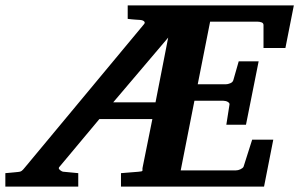

<svg xmlns="http://www.w3.org/2000/svg" viewBox="-73 -691 1108 711"><path d="M346.2 -312H502.9L549.8 -551.8ZM983.9 -513.2H902.8V-598.1Q902.8 -605.5 895.5 -608.2Q888.2 -610.8 879.9 -610.8H705.1L659.2 -378.9H763.2Q770.5 -378.9 779.5 -382.6Q788.6 -386.2 791 -394L811 -463.9H884.8L837.9 -229H765.1L776.9 -304.2Q777.3 -307.1 775.4 -309.6Q773.4 -312 770 -314Q766.6 -315.9 762.2 -316.9Q757.8 -317.9 753.9 -317.9H647L596.2 -60.1H800.8Q804.2 -60.1 808.6 -61Q813 -62 817.1 -64Q821.3 -65.9 824.7 -68.6Q828.1 -71.3 829.1 -74.2L860.8 -173.8H939L904.8 0H375V-49.8Q399.4 -51.8 414.8 -53Q430.2 -54.2 438.7 -54.9Q447.3 -55.7 450.4 -56.4Q453.6 -57.1 454.3 -58.8Q455.1 -60.5 454.6 -63.2Q454.1 -65.9 455.1 -70.8L491.2 -250H294.9L146 -71.8Q143.6 -68.8 145.3 -65.9Q147 -63 150.1 -60.5Q153.3 -58.1 156.2 -56.6Q159.2 -55.2 160.2 -55.2L216.8 -49.8V0H-53.2V-49.8Q-44.4 -50.8 -36.1 -51.3Q-27.8 -51.8 -21 -52.7Q-13.2 -53.7 -5.9 -54.2Q-1.5 -54.7 1.5 -55.4Q4.4 -56.2 6.8 -57.9Q9.3 -59.6 12.5 -63Q15.6 -66.4 20 -71.8L460 -601.1Q465.3 -606.9 460.9 -611.6Q456.5 -616.2 445.8 -617.2Q438 -617.2 430.2 -618.2Q423.3 -618.7 415.3 -619.4Q407.2 -620.1 399.9 -621.1V-670.9H1015.1Z"/></svg>

Font: Charis SIL APac
Style: Bold Italic
Weight: 700
Italic angle: -11°
Foundry: SIL International
Version: Version 5.000